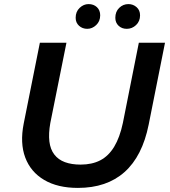

<svg xmlns="http://www.w3.org/2000/svg" viewBox="-20 -909 829 939"><path d="M361 10Q262 10 196 -29Q130 -68 103.5 -138.5Q77 -209 96 -305L175 -700H305L226 -307Q217 -256 221.5 -217.5Q226 -179 245.5 -153.5Q265 -128 297.5 -116Q330 -104 374 -104Q430 -104 470.5 -125Q511 -146 538.5 -191.5Q566 -237 581 -308L659 -700H787L707 -299Q676 -145 589 -67.5Q502 10 361 10ZM600 -768Q576 -768 560 -783Q544 -798 544 -822Q544 -852 563 -870.5Q582 -889 608 -889Q631 -889 648 -874Q665 -859 665 -834Q665 -805 645.5 -786.5Q626 -768 600 -768ZM407 -768Q383 -768 366.5 -783Q350 -798 350 -822Q350 -852 369.5 -870.5Q389 -889 413 -889Q438 -889 454 -874Q470 -859 470 -834Q470 -805 450.5 -786.5Q431 -768 407 -768Z"/></svg>

Font: MOST Montserrat SemiBold
Style: Italic
Weight: 600
Italic angle: -11.3°
Designer: Julieta Ulanovsky
Foundry: Julieta Ulanovsky
Version: Version 8.000;March 11, 2024;FontCreator 15.0.0.2926 64-bit